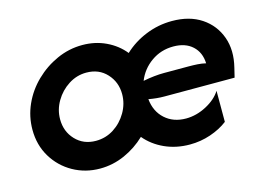

<svg xmlns="http://www.w3.org/2000/svg" viewBox="-68 -550 940 684"><g transform="rotate(-15 402.0 -208.0)"><path d="M226.4 12.5Q172.2 12.5 127.1 -12.8Q81.9 -38.2 55.2 -82.6Q28.5 -127.1 28.5 -183.3Q28.5 -231.9 48.3 -276Q68.1 -320.1 103.5 -354.5Q138.9 -388.9 183.7 -409Q228.5 -429.2 277.8 -429.2Q325 -429.2 364.6 -410.4Q404.2 -391.7 430.6 -359Q465.3 -391.7 511.5 -410.4Q557.6 -429.2 608.3 -429.2Q672.9 -429.2 716.7 -400Q760.4 -370.8 778.1 -321.5Q795.8 -272.2 780.6 -211.1L772.2 -176.4H513.2Q499.3 -176.4 485.1 -177.8Q470.8 -179.2 455.6 -181.9Q460.4 -135.4 491 -108Q521.5 -80.6 568.1 -80.6Q606.2 -80.6 643.1 -100Q679.9 -119.4 697.9 -147.9V-33.3Q670.8 -12.5 634 0Q597.2 12.5 557.6 12.5Q506.9 12.5 464.9 -6.6Q422.9 -25.7 395.1 -59Q361.1 -26.4 317.4 -6.9Q273.6 12.5 226.4 12.5ZM237.5 -86.8Q273.6 -86.8 303.5 -105.9Q333.3 -125 351.7 -156.6Q370.1 -188.2 370.1 -223.6Q370.1 -268.1 341.3 -299.3Q312.5 -330.6 266 -330.6Q230.6 -330.6 200.3 -311.1Q170.1 -291.7 151.7 -260.4Q133.3 -229.2 133.3 -193.8Q133.3 -148.6 162.5 -117.7Q191.7 -86.8 237.5 -86.8ZM456.2 -249.3Q498.6 -257.6 533.3 -257.6H622.9Q641 -257.6 656.9 -256.6Q672.9 -255.6 687.5 -252.1Q686.1 -292.4 660.1 -316.3Q634 -340.3 589.6 -340.3Q543.8 -340.3 508 -314.9Q472.2 -289.6 456.2 -249.3Z"/></g></svg>

Font: Afacad SemiBold
Style: Italic
Weight: 600
Italic angle: -14°
Designer: Kristian Moeller
Foundry: Dicotype
Version: Version 1.000